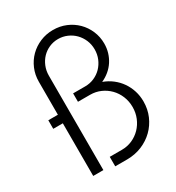

<svg xmlns="http://www.w3.org/2000/svg" viewBox="-192 -911 954 1042"><g transform="rotate(-30 285.5 -390.0)"><path d="M222.7 14.5V-45H298.6Q333.6 -45 363.9 -58.4Q394.1 -71.8 416.8 -95.2Q439.5 -118.6 452.5 -150Q465.5 -181.4 465.5 -217.3Q465.5 -253.6 452.5 -285.2Q439.5 -316.8 416.8 -340Q394.1 -363.2 363.9 -376.6Q333.6 -390 298.6 -390H222.7V-442.7H298.6Q328.6 -442.7 355.2 -454.3Q381.8 -465.9 401.4 -486.1Q420.9 -506.4 432.3 -533.4Q443.6 -560.5 443.6 -591.4Q443.6 -622.3 432.3 -649.1Q420.9 -675.9 401.4 -695.9Q381.8 -715.9 355.2 -727.5Q328.6 -739.1 298.6 -739.1Q269.1 -739.1 243.2 -727.7Q217.3 -716.4 198.2 -696.6Q179.1 -676.8 168 -649.8Q156.8 -622.7 156.8 -591.8V0H93.2V-330H33.2V-383.6H93.2V-590.5Q93.2 -633.2 109.1 -670.7Q125 -708.2 153 -735.9Q180.9 -763.6 218.6 -779.5Q256.4 -795.5 299.5 -795.5Q342.7 -795.5 380 -779.8Q417.3 -764.1 445 -736.6Q472.7 -709.1 488.6 -672Q504.5 -635 504.5 -592.7Q504.5 -563.6 496.6 -537Q488.6 -510.5 473.9 -487.7Q459.1 -465 438 -447.3Q416.8 -429.5 390.5 -417.7Q422.7 -405.9 448.9 -385.7Q475 -365.5 493.4 -338.9Q511.8 -312.3 521.8 -280.7Q531.8 -249.1 531.8 -214.1Q531.8 -165.9 513.9 -124.3Q495.9 -82.7 464.5 -52Q433.2 -21.4 390.7 -3.6Q348.2 14.1 298.6 14.5Z"/></g></svg>

Font: Spartan
Style: Regular
Weight: 400
Designer: Matt Bailey, Mirko Velimirovic
Foundry: Matt Bailey
Version: Version 1.005